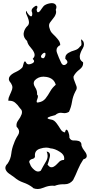

<svg xmlns="http://www.w3.org/2000/svg" viewBox="-20 -913 598 1246"><path d="M190.9 302.7Q164.1 282.7 131.3 271.5Q98.6 260.3 72.3 237.3Q57.6 227.5 39.6 214.4Q21.5 201.7 16.1 185.5Q14.6 181.6 14.6 177.2Q14.6 172.4 16.1 168Q19 158.2 29.8 147.9Q49.3 119.1 53.2 84.5Q57.1 49.8 70.3 18.1Q79.6 -9.8 97.2 -36.6Q104 -47.4 104 -58.1Q104 -74.2 87.9 -90.3Q86.9 -95.7 86.9 -100.6Q86.9 -116.7 98.1 -131.8Q113.3 -151.9 120.1 -170.9Q122.6 -177.7 122.6 -184.6Q122.6 -188 122.1 -191.4Q120.1 -201.7 108.4 -212.4Q94.2 -233.9 77.1 -247.6Q62.5 -259.3 41 -259.3Q37.6 -259.3 34.7 -258.8Q34.2 -262.2 34.2 -265.1Q34.2 -271.5 36.1 -277.8Q39.1 -287.1 43.5 -296.4Q52.2 -314.5 58.6 -333Q60.5 -338.9 60.5 -345.2Q60.5 -358.4 51.8 -372.1Q39.1 -386.2 37.6 -397.5Q37.6 -398.9 37.6 -400.4Q37.6 -409.7 43 -417Q54.7 -433.6 81.5 -445.3Q107.9 -457.5 122.1 -472.2Q128.4 -477.5 131.3 -494.1Q134.8 -510.3 139.6 -514.2Q140.6 -514.6 141.6 -514.6Q143.1 -514.6 144.5 -513.7Q147.5 -511.7 150.9 -503.9Q156.2 -495.6 167 -495.6Q175.3 -495.6 186.5 -500.5Q201.2 -506.8 201.2 -515.6Q201.2 -522.5 192.4 -531.2Q202.6 -541.5 204.1 -551.3Q204.6 -553.7 204.6 -556.2Q204.6 -563 201.7 -570.3Q194.3 -588.4 177.2 -606.9Q159.7 -626 155.8 -647Q133.3 -667.5 133.3 -691.4Q133.3 -694.8 133.8 -698.7Q138.2 -727.5 162.6 -749Q168 -757.3 168 -766.1Q168 -774.9 165.5 -784.2Q160.6 -801.3 152.8 -817.4Q148.4 -826.2 148.4 -833Q148.4 -838.4 151.4 -842.8Q154.8 -830.1 166.5 -817.4Q175.3 -807.1 181.6 -807.1Q183.1 -807.1 184.6 -807.6Q187.5 -809.6 188.5 -814.9Q189.5 -817.9 189.5 -822.3Q189.5 -826.2 188.5 -832Q185.1 -837.9 185.1 -843.8Q185.1 -854.5 196.8 -864.7Q209 -875.5 215.8 -875.5Q218.8 -875.5 220.7 -873.5Q222.7 -871.1 222.7 -867.2Q222.7 -867.2 222.7 -865.7Q222.2 -860.4 217.8 -851.1Q218.8 -841.8 220.7 -837.9Q223.1 -833.5 226.1 -833.5Q226.6 -833.5 227.1 -833.5Q235.8 -833.5 248.5 -854Q262.2 -875 271.5 -879.9Q287.6 -889.6 309.6 -892.1Q313 -892.1 315.9 -892.6Q333 -892.6 341.3 -882.3Q345.2 -877.4 346.2 -869.1Q346.2 -869.1 346.2 -867.7Q346.2 -859.9 341.8 -849.1Q344.2 -841.8 344.2 -835Q344.2 -829.6 342.8 -825.2Q339.8 -814.5 333.5 -804.7Q321.3 -787.1 307.1 -770Q298.3 -759.8 298.3 -746.6Q298.3 -737.8 302.2 -728Q307.1 -707.5 323.2 -692.4Q339.8 -677.2 353 -661.1Q360.4 -652.3 365.7 -642.6Q370.6 -632.8 371.1 -620.6Q346.7 -608.4 346.7 -586.9Q346.7 -579.1 350.1 -569.8Q362.3 -536.1 374.5 -511.2Q382.8 -490.7 395 -490.7Q400.9 -490.7 407.7 -495.1Q417.5 -502 417.5 -509.8Q417.5 -519.5 403.8 -531.2Q403.8 -531.2 403.8 -535.6Q403.8 -547.4 408.2 -554.7Q414.1 -564 423.3 -569.3Q440.4 -580.1 463.9 -586.4Q487.3 -592.8 499.5 -611.3Q508.8 -615.7 508.8 -627.9Q508.8 -630.9 508.3 -634.3Q506.3 -645.5 506.3 -651.4Q506.3 -654.8 506.8 -656.2Q506.8 -657.2 507.8 -657.2Q508.8 -657.2 510.3 -655.8Q513.7 -653.3 520 -645Q524.9 -635.3 524.9 -625Q524.9 -612.8 517.6 -600.1Q503.4 -577.1 498.5 -555.2Q497.6 -550.3 497.6 -544.9Q497.6 -538.1 499.5 -531.2Q503.4 -519.5 519 -508.8Q519.5 -505.4 519.5 -502Q519.5 -479.5 496.6 -462.4Q469.7 -442.4 457.5 -417.5Q457 -414.1 457 -411.1Q457 -405.8 458.5 -400.4Q460.9 -392.1 464.8 -383.8Q471.7 -368.2 476.6 -352.5Q478 -347.7 478 -343.3Q478 -331.5 468.8 -318.4Q452.6 -287.1 447.3 -252.4Q441.9 -217.8 427.7 -187.5Q413.6 -178.7 397.5 -178.7Q391.1 -178.7 383.8 -180.2Q378.9 -181.2 374 -181.2Q355.5 -181.2 338.4 -166Q327.6 -163.1 308.1 -157.7Q289.1 -151.9 288.6 -146.5Q288.6 -144 293.9 -141.6Q298.8 -139.2 311.5 -137.2Q323.2 -135.7 332 -128.9Q340.3 -122.1 347.7 -112.3Q360.8 -94.7 372.1 -75.7Q383.3 -56.2 401.9 -53.7Q403.3 -62.5 405.8 -66.4Q407.7 -70.8 410.6 -71.3Q411.1 -71.3 411.6 -71.3Q418.5 -71.3 424.8 -52.2Q430.2 -37.1 430.2 -27.3Q430.2 -23.9 429.7 -21Q438 -1.5 455.6 -1.5Q456.1 -1.5 457 -1.5Q460.4 -1.5 463.9 -1.5Q478.5 -1.5 490.7 2Q498.5 4.4 503.9 11.2Q509.3 18.1 509.3 33.7Q514.2 48.8 528.8 67.4Q543 85 543 99.1Q543 100.1 543 101.1Q542.5 107.4 537.6 112.8Q532.7 117.7 521 121.1Q500 152.3 485.4 187.5Q471.2 223.1 454.1 256.3Q432.6 282.7 400.4 282.7Q399.4 282.7 397.9 282.7Q396 282.7 390.6 282.7Q360.8 282.7 335 293Q328.1 292 320.8 292Q292.5 292 263.2 304.7Q242.2 313.5 223.1 313.5Q209 313.5 195.8 308.1Q193.8 306.2 190.9 302.7ZM244.6 194.8Q258.8 167.5 277.8 135.7Q289.1 117.7 289.1 98.6Q289.1 84.5 282.7 70.3Q304.7 73.7 304.7 94.7Q304.7 100.1 303.2 106Q295.9 136.7 288.6 155.8Q299.3 169.4 308.6 171.9Q311.5 172.4 314.5 172.4Q320.3 172.4 326.2 169.9Q342.3 161.6 358.4 143.1Q373 125 393.6 125Q394.5 125 395.5 125Q397 119.6 397 114.3Q397 90.8 369.6 73.2Q335.9 51.3 308.1 49.8Q294.4 44.9 279.3 44.9Q261.2 44.9 240.2 51.8Q206.5 62 206.5 93.8Q206.5 98.1 207 103Q205.1 114.7 190.9 118.2Q177.2 121.6 171.9 129.9Q169.9 132.8 169.9 136.7Q169.9 137.2 169.9 138.2Q170.4 143.1 174.8 150.9Q180.2 170.4 202.1 189Q215.3 200.2 227.5 200.2Q236.3 200.2 244.6 194.8ZM274.4 -272.5Q292 -294.9 305.7 -319.8Q319.8 -344.7 341.8 -362.8Q330.1 -405.3 282.2 -413.6Q271.5 -415.5 262.2 -415.5Q228.5 -415.5 205.6 -391.6Q198.7 -382.8 198.7 -372.6Q198.7 -361.3 207 -348.1Q220.7 -327.1 220.7 -307.6Q220.7 -304.2 220.2 -300.3Q226.1 -295.9 226.1 -287.1Q226.1 -279.3 221.2 -267.6Q217.8 -258.8 217.8 -253.9Q217.8 -247.6 223.6 -247.6Q226.1 -247.6 229.5 -248.5Q242.7 -250.5 254.4 -256.3Q266.1 -262.7 274.4 -272.5ZM273.9 -551.8Q275.4 -559.1 275.4 -563.5Q274.9 -567.4 272.9 -569.3Q271 -570.8 269 -570.8Q263.7 -570.8 255.4 -563Q246.1 -554.2 246.1 -546.4Q246.1 -544.4 246.6 -543Q247.6 -539.6 251 -537.6Q254.4 -535.6 261.2 -534.7Q266.1 -537.1 269.5 -542Q272.5 -546.4 273.9 -551.8Z"/></svg>

Font: Brazier Flame
Style: Regular
Weight: 400
Designer: Walter E Stewart
Version: 0.1